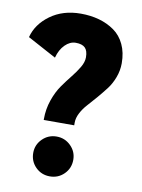

<svg xmlns="http://www.w3.org/2000/svg" viewBox="-82 -763 614 831"><g transform="rotate(10 225.0 -347.5)"><path d="M127 -225V-229Q127 -273 140.8 -312.5Q154.5 -352 174 -379.8Q193.5 -407.5 213 -431.8Q232.5 -456 246.2 -479.2Q260 -502.5 260 -523.5Q260 -552.5 247 -565.2Q234 -578 206 -578Q180.5 -578 159 -556.5Q137.5 -535 128 -499L2 -567Q17 -625.5 72.2 -665.8Q127.5 -706 206 -706Q249.5 -706 286.8 -695.5Q324 -685 353.8 -664Q383.5 -643 400.2 -607.5Q417 -572 417 -525Q417 -493 405.5 -462.5Q394 -432 376.5 -409.2Q359 -386.5 339 -363Q319 -339.5 301.5 -320.5Q284 -301.5 272.5 -279.5Q261 -257.5 261 -237V-225ZM107 -77Q107 -113 132.8 -138.5Q158.5 -164 195 -164Q231.5 -164 257.2 -138.5Q283 -113 283 -77Q283 -40 257.5 -14.5Q232 11 195 11Q158 11 132.5 -14.5Q107 -40 107 -77Z"/></g></svg>

Font: League Mono Condensed ExtraBold
Style: Regular
Weight: 800
Width: 1
Designer: Tyler Finck
Foundry: The League of Moveable Type / Tyler Finck
Version: Version 2.210